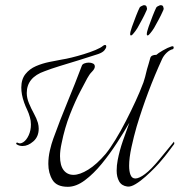

<svg xmlns="http://www.w3.org/2000/svg" viewBox="-20 -707 691 739"><path d="M67 -145Q54 -145 45 -151Q41 -153 43 -156.5Q45 -160 49 -157Q58 -152 70 -160Q82 -168 90.5 -186.5Q99 -205 99 -228Q99 -243 95 -256Q91 -271 84.5 -284.5Q78 -298 73 -312Q67 -329 64.5 -343Q62 -357 62 -370Q62 -402 78 -422Q94 -442 118.5 -452.5Q143 -463 170 -468.5Q197 -474 219 -478Q233 -480 255.5 -485.5Q278 -491 302.5 -498.5Q327 -506 347.5 -514.5Q368 -523 377 -531Q382 -534 384 -534Q389 -534 389 -528Q389 -522 382 -513.5Q375 -505 358 -499Q322 -487 282.5 -475Q243 -463 209 -452.5Q175 -442 152 -433Q83 -409 83 -349Q83 -330 91.5 -309.5Q100 -289 110.5 -270Q121 -251 126 -234Q129 -222 129 -212Q129 -181 108.5 -163Q88 -145 67 -145ZM241 12Q198 12 182 -14.5Q166 -41 166 -76Q166 -102 172 -128Q178 -154 185 -173Q211 -245 240 -315Q269 -385 295 -454Q297 -460 305 -463Q313 -466 322 -466Q331 -466 338 -462.5Q345 -459 345 -451Q345 -442 334 -431Q328 -425 324 -419Q320 -413 316 -406Q309 -393 289.5 -356Q270 -319 249.5 -267Q229 -215 217 -155Q211 -128 211 -106Q211 -70 225 -52Q239 -34 263 -34Q287 -34 319.5 -54Q352 -74 387 -115Q404 -136 424.5 -169.5Q445 -203 465 -242Q485 -281 502 -318Q519 -355 529 -382Q531 -386 532 -389.5Q533 -393 534 -396Q539 -411 542 -425Q545 -439 552 -461Q555 -472 558.5 -484Q562 -496 582 -496Q588 -502 607 -513Q626 -524 639 -528Q641 -529 643 -529Q649 -529 648.5 -524Q648 -519 646 -518Q633 -515 621.5 -504Q610 -493 604 -480Q547 -356 506 -220Q495 -182 486 -140.5Q477 -99 477 -69Q477 -47 482.5 -33.5Q488 -20 501 -20Q515 -20 538 -37Q561 -54 594 -94L649 -161Q649 -162 649.5 -161.5Q650 -161 650 -160Q652 -155 650 -152Q638 -136 626 -120Q614 -104 600 -88Q593 -79 576.5 -62Q560 -45 540.5 -27.5Q521 -10 502 1.5Q483 13 470 11Q448 8 438.5 -9Q429 -26 429 -50Q429 -60 430 -70.5Q431 -81 433 -91Q440 -127 452.5 -163.5Q465 -200 478 -235Q458 -200 430.5 -157.5Q403 -115 371.5 -76.5Q340 -38 306.5 -13Q273 12 241 12ZM550 -571Q545 -569 545 -576Q545 -584 552 -604Q559 -624 567.5 -645.5Q576 -667 581 -677Q582 -680 586.5 -682.5Q591 -685 594 -686Q595 -687 599 -687Q608 -687 609 -678Q611 -674 609 -669Q606 -662 599.5 -648.5Q593 -635 580 -612Q573 -598 565.5 -588Q558 -578 553 -573ZM486 -571Q481 -569 481 -576Q481 -584 488 -604Q495 -624 503.5 -645.5Q512 -667 517 -677Q518 -680 522.5 -682.5Q527 -685 530 -686Q531 -687 535 -687Q544 -687 545 -678Q547 -674 545 -669Q542 -662 535.5 -648.5Q529 -635 516 -612Q509 -598 501.5 -588Q494 -578 489 -573Z"/></svg>

Font: Grey Qo
Style: Regular
Weight: 400
Designer: Robert E. Leuschke
Foundry: Robert E. Leuschke
Version: Version 2.010